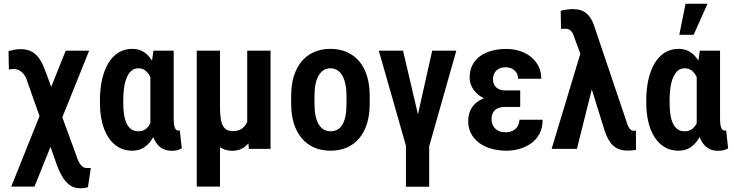

<svg xmlns="http://www.w3.org/2000/svg" viewBox="-20 -801 3951 1033"><path d="M459.5 -528.3 165.5 203.1H40.5L333.5 -528.3ZM90.8 -536.6Q127 -536.6 150.6 -523.2Q174.3 -509.8 189.2 -489Q204.1 -468.3 213.4 -445.6Q222.7 -422.9 230 -403.3L391.6 38.6Q396.5 55.7 403.6 69.1Q410.6 82.5 419.4 91.3Q428.2 100.1 439 102.1Q444.8 103 453.9 103.3Q462.9 103.5 468.8 102.5L453.1 206.5Q442.4 210 428 211.2Q413.6 212.4 400.9 211.4Q373.5 209 353.8 193.8Q334 178.7 319.3 156Q304.7 133.3 293.9 107.2Q283.2 81.1 275.4 56.2L125.5 -366.2Q120.1 -385.7 109.1 -400.1Q98.1 -414.6 84.2 -422.1Q70.3 -429.7 55.2 -429.7Q49.8 -429.7 41.5 -429Q33.2 -428.2 27.8 -427.2L25.9 -526.4Q42 -530.3 57.4 -533.4Q72.8 -536.6 90.8 -536.6Z M517.6 -249V-259.3Q517.6 -320.8 528.8 -371.6Q540 -422.4 562.3 -460Q584.5 -497.6 616.9 -517.8Q649.4 -538.1 691.9 -538.1Q722.7 -538.1 746.6 -525.4Q770.5 -512.7 788.3 -488.8Q806.2 -464.8 818.4 -431.6Q830.6 -398.4 838.4 -357.7Q846.2 -316.9 850.1 -270V-247.6Q844.7 -191.9 833.7 -144.5Q822.8 -97.2 804 -62.7Q785.2 -28.3 757.3 -9.3Q729.5 9.8 690.9 9.8Q648.9 9.8 616.7 -9.3Q584.5 -28.3 562.3 -63Q540 -97.7 528.8 -145Q517.6 -192.4 517.6 -249ZM643.1 -259.3V-249Q643.1 -216.3 647 -188Q650.9 -159.7 660.2 -138.9Q669.4 -118.2 685.1 -106.4Q700.7 -94.7 724.1 -94.7Q746.6 -94.7 762.2 -105.5Q777.8 -116.2 787.8 -136Q797.9 -155.8 804.2 -182.4Q810.5 -209 814 -239.7V-273.9Q811.5 -307.6 805.2 -336.7Q798.8 -365.7 788.3 -387.5Q777.8 -409.2 762.2 -421.4Q746.6 -433.6 724.6 -433.6Q701.7 -433.6 686.3 -419.7Q670.9 -405.8 661.1 -381.8Q651.4 -357.9 647.2 -326.7Q643.1 -295.4 643.1 -259.3ZM805.7 -528.3H914.6V-165Q914.6 -145.5 916.3 -132.6Q918 -119.6 921.6 -112.1Q925.3 -104.5 929.9 -101.3Q934.6 -98.1 940.4 -98.1Q942.9 -98.1 944.6 -98.9Q946.3 -99.6 947.3 -100.1L958 -2.9Q943.8 5.4 931.2 7.8Q918.5 10.3 903.3 10.3Q878.9 10.3 859.6 1.5Q840.3 -7.3 825.7 -25.6Q811 -43.9 801.5 -72.3Q792 -100.6 789.1 -140.1V-415Z M1310.1 -528.3H1435.5V0H1318.8L1310.1 -122.1ZM1327.1 -245.6 1374.5 -246.6Q1374.5 -190.9 1365.5 -144Q1356.4 -97.2 1338.6 -62.5Q1320.8 -27.8 1293.7 -8.8Q1266.6 10.3 1230.5 10.3Q1201.2 10.3 1178.7 -0.5Q1156.2 -11.2 1139.6 -34.4Q1123 -57.6 1110.8 -94.7L1095.2 -225.6H1163.6Q1163.6 -185.1 1168.2 -159.4Q1172.9 -133.8 1182.1 -119.9Q1191.4 -106 1204.1 -100.8Q1216.8 -95.7 1232.9 -95.7Q1259.8 -95.7 1277.8 -106.7Q1295.9 -117.7 1306.6 -137.9Q1317.4 -158.2 1322.3 -185.8Q1327.1 -213.4 1327.1 -245.6ZM1038.6 -528.3H1163.6V203.1H1038.6Z M1546.4 -244.6V-283.2Q1546.4 -345.2 1561.5 -392.8Q1576.7 -440.4 1604.5 -472.7Q1632.3 -504.9 1671.1 -521.5Q1710 -538.1 1757.3 -538.1Q1805.7 -538.1 1844.5 -521.5Q1883.3 -504.9 1911.4 -472.7Q1939.5 -440.4 1954.3 -392.8Q1969.2 -345.2 1969.2 -283.2V-244.6Q1969.2 -182.6 1954.3 -135.3Q1939.5 -87.9 1911.4 -55.4Q1883.3 -22.9 1844.5 -6.6Q1805.7 9.8 1758.3 9.8Q1710.9 9.8 1672.1 -6.6Q1633.3 -22.9 1605 -55.4Q1576.7 -87.9 1561.5 -135.3Q1546.4 -182.6 1546.4 -244.6ZM1671.9 -283.2V-244.6Q1671.9 -206.1 1677.7 -178Q1683.6 -149.9 1695.1 -131.3Q1706.5 -112.8 1722.4 -103.8Q1738.3 -94.7 1758.3 -94.7Q1779.8 -94.7 1795.9 -103.8Q1812 -112.8 1822.8 -131.3Q1833.5 -149.9 1838.9 -178Q1844.2 -206.1 1844.2 -244.6V-283.2Q1844.2 -320.8 1838.1 -349.1Q1832 -377.4 1820.8 -396Q1809.6 -414.6 1793.5 -424.1Q1777.3 -433.6 1757.3 -433.6Q1737.8 -433.6 1722.2 -424.1Q1706.5 -414.6 1695.1 -396Q1683.6 -377.4 1677.7 -349.1Q1671.9 -320.8 1671.9 -283.2Z M2289.1 -47.9V203.6H2164.1V-47.9ZM2215.8 -127.9 2305.2 -528.3H2435.1L2285.2 0H2201.7ZM2148.4 -528.3 2242.7 -126 2252 0H2168.9L2018.1 -528.3Z M2674.3 -287.1H2778.8V-225.6H2698.2Q2675.8 -225.6 2659.2 -218.8Q2642.6 -211.9 2633.5 -196.8Q2624.5 -181.6 2624.5 -157.7Q2624.5 -144.5 2629.2 -132.3Q2633.8 -120.1 2643.3 -110.4Q2652.8 -100.6 2666.7 -95Q2680.7 -89.4 2699.2 -89.4Q2724.1 -89.4 2740.7 -98.6Q2757.3 -107.9 2765.9 -123.5Q2774.4 -139.2 2774.4 -156.7H2899.4Q2899.4 -113.3 2882.8 -81.8Q2866.2 -50.3 2837.9 -30Q2809.6 -9.8 2775.1 0Q2740.7 9.8 2705.1 9.8Q2661.1 9.8 2623.5 -1Q2585.9 -11.7 2558.1 -32.2Q2530.3 -52.7 2514.6 -82.3Q2499 -111.8 2499 -149.4Q2499 -182.6 2511.2 -208.3Q2523.4 -233.9 2546.1 -251.5Q2568.8 -269 2601.3 -278.1Q2633.8 -287.1 2674.3 -287.1ZM2778.8 -252H2674.3Q2637.7 -252 2607.2 -262.2Q2576.7 -272.5 2554.2 -290.8Q2531.7 -309.1 2519.3 -333Q2506.8 -356.9 2506.8 -383.8Q2506.8 -421.4 2521.2 -450Q2535.6 -478.5 2562 -498Q2588.4 -517.6 2624.8 -527.6Q2661.1 -537.6 2705.1 -537.6Q2743.7 -537.6 2777.3 -526.6Q2811 -515.6 2836.7 -494.9Q2862.3 -474.1 2877.2 -444.8Q2892.1 -415.5 2892.1 -377.4H2767.1Q2767.1 -396.5 2758.5 -410.2Q2750 -423.8 2734.6 -431.4Q2719.2 -439 2699.7 -439Q2676.3 -439 2661.4 -429.7Q2646.5 -420.4 2639.4 -405.8Q2632.3 -391.1 2632.3 -375.5Q2632.3 -361.8 2636.5 -350.6Q2640.6 -339.4 2649.2 -331.3Q2657.7 -323.2 2669.9 -318.8Q2682.1 -314.5 2698.2 -314.5H2778.8Z M3171.9 -351.1 3084 0H2947.8L3111.3 -541.5L3196.3 -539.1ZM3064 -752Q3085.9 -752 3103.5 -746.3Q3121.1 -740.7 3134.8 -729.5Q3148.4 -718.3 3158.2 -702.6Q3168 -687 3174.8 -667.5L3350.1 -148.4Q3354 -134.3 3359.4 -122.6Q3364.7 -110.8 3371.8 -104.2Q3378.9 -97.7 3388.2 -97.7Q3392.1 -97.7 3395 -97.7Q3397.9 -97.7 3401.4 -98.1L3401.9 4.9Q3393.1 6.8 3382.1 8.1Q3371.1 9.3 3356.4 9.3Q3324.7 9.3 3301.3 -2.2Q3277.8 -13.7 3261.7 -37.4Q3245.6 -61 3232.9 -98.1L3117.2 -471.2L3069.3 -601.6Q3064.5 -618.2 3057.4 -628.2Q3050.3 -638.2 3041.5 -642.3Q3032.7 -646.5 3022 -646.5Q3016.6 -646.5 3011 -646.2Q3005.4 -646 2998.5 -645.5L2996.6 -742.7Q3009.8 -747.1 3029.5 -749.5Q3049.3 -752 3064 -752Z M3457 -249V-259.3Q3457 -320.8 3468.3 -371.6Q3479.5 -422.4 3501.7 -460Q3523.9 -497.6 3556.4 -517.8Q3588.9 -538.1 3631.3 -538.1Q3662.1 -538.1 3686 -525.4Q3710 -512.7 3727.8 -488.8Q3745.6 -464.8 3757.8 -431.6Q3770 -398.4 3777.8 -357.7Q3785.6 -316.9 3789.6 -270V-247.6Q3784.2 -191.9 3773.2 -144.5Q3762.2 -97.2 3743.4 -62.7Q3724.6 -28.3 3696.8 -9.3Q3668.9 9.8 3630.4 9.8Q3588.4 9.8 3556.2 -9.3Q3523.9 -28.3 3501.7 -63Q3479.5 -97.7 3468.3 -145Q3457 -192.4 3457 -249ZM3582.5 -259.3V-249Q3582.5 -216.3 3586.4 -188Q3590.3 -159.7 3599.6 -138.9Q3608.9 -118.2 3624.5 -106.4Q3640.1 -94.7 3663.6 -94.7Q3686 -94.7 3701.7 -105.5Q3717.3 -116.2 3727.3 -136Q3737.3 -155.8 3743.7 -182.4Q3750 -209 3753.4 -239.7V-273.9Q3751 -307.6 3744.6 -336.7Q3738.3 -365.7 3727.8 -387.5Q3717.3 -409.2 3701.7 -421.4Q3686 -433.6 3664.1 -433.6Q3641.1 -433.6 3625.7 -419.7Q3610.4 -405.8 3600.6 -381.8Q3590.8 -357.9 3586.7 -326.7Q3582.5 -295.4 3582.5 -259.3ZM3745.1 -528.3H3854V-165Q3854 -145.5 3855.7 -132.6Q3857.4 -119.6 3861.1 -112.1Q3864.7 -104.5 3869.4 -101.3Q3874 -98.1 3879.9 -98.1Q3882.3 -98.1 3884 -98.9Q3885.7 -99.6 3886.7 -100.1L3897.5 -2.9Q3883.3 5.4 3870.6 7.8Q3857.9 10.3 3842.8 10.3Q3818.4 10.3 3799.1 1.5Q3779.8 -7.3 3765.1 -25.6Q3750.5 -43.9 3741 -72.3Q3731.4 -100.6 3728.5 -140.1V-415ZM3634.8 -613.8 3668.5 -780.8H3786.6L3711.9 -613.8Z"/></svg>

Font: Roboto Condensed SemiBold
Style: Regular
Weight: 600
Designer: Christian Robertson
Foundry: Google
Version: Version 3.008; 2023